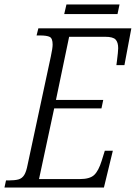

<svg xmlns="http://www.w3.org/2000/svg" viewBox="-39 -841 609 861"><path d="M-19 0 -12 -32H2Q28 -32 44 -36.5Q60 -41 69.5 -56Q79 -71 85 -103L189 -588Q197 -625 197 -641Q197 -669 184 -675.5Q171 -682 140 -682H125L133 -714H550L519 -549H483Q484 -557 486 -572.5Q488 -588 489.5 -603Q491 -618 491 -625Q491 -651 479.5 -663.5Q468 -676 433 -676H271L212 -393H424L416 -355H204L136 -38H319Q364 -38 383.5 -56.5Q403 -75 417 -120L431 -165H467L427 0ZM249 -778 259 -821H497L488 -778Z"/></svg>

Font: Noto Serif Condensed Light
Style: Italic
Weight: 300
Width: 3
Italic angle: -12°
Designer: Monotype Design Team
Foundry: Monotype Imaging Inc.
Version: Version 2.014; ttfautohint (v1.8.4.7-5d5b)